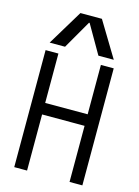

<svg xmlns="http://www.w3.org/2000/svg" viewBox="-145 -1079 839 1157"><g transform="rotate(15 275.0 -500.0)"><path d="M63 0V-730H143V-422H408V-730H488V0H408V-350H143V0ZM75 -780 208 -1000H342L475 -780H379L277 -957H273L171 -780Z"/></g></svg>

Font: M PLUS Code Latin SemiExpanded
Style: Regular
Weight: 400
Width: 6
Designer: Coji Morishita
Foundry: UNDERFOREST DESIGN
Version: Version 1.002; ttfautohint (v1.8.3)